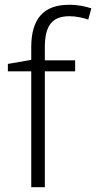

<svg xmlns="http://www.w3.org/2000/svg" viewBox="-20 -785 403 805"><path d="M295 -486V-532H168V-587C168 -678 199 -717 271 -717C298 -717 327 -711 350 -703L363 -750C338 -758 308 -765 270 -765C164 -765 111 -708 111 -587V-534L13 -517V-486H111V0H168V-486Z"/></svg>

Font: Noto Sans Bengali Light
Style: Regular
Weight: 300
Designer: Jelle Bosma - Monotype Design Team
Foundry: Monotype Imaging Inc.
Version: Version 2.003